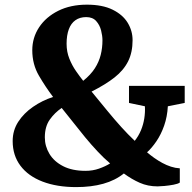

<svg xmlns="http://www.w3.org/2000/svg" viewBox="-20 -772 805 803"><path d="M752.5 -413V-341.5L682 -327.5Q679.5 -283.5 666.5 -246.5Q653.5 -209.5 634.2 -181.2Q615 -153 595 -135Q609 -123 625.2 -111.5Q641.5 -100 659 -90.5Q676.5 -81 695 -75Q713.5 -69 732 -68V-8.5Q724.5 -3 705.8 0.5Q687 4 667.8 5.8Q648.5 7.5 639 7.5Q598.5 7.5 564.5 -7.5Q530.5 -22.5 498 -46.5Q462 -17.5 412 -3.5Q362 10.5 298.5 10.5Q218 10.5 158 -12.5Q98 -35.5 65.5 -78.8Q33 -122 33 -182Q33 -226.5 56.2 -262.5Q79.5 -298.5 118.2 -325.2Q157 -352 202 -366.5Q170.5 -408 142.8 -455.5Q115 -503 115 -562Q115 -614.5 143.5 -657.8Q172 -701 223.5 -726.8Q275 -752.5 343.5 -752.5Q408.5 -752.5 451 -731.5Q493.5 -710.5 514 -676.8Q534.5 -643 534.5 -604Q534.5 -553 515.8 -515.5Q497 -478 459.2 -448.2Q421.5 -418.5 363 -389Q398.5 -345.5 428.8 -308.8Q459 -272 487 -241Q515 -210 543.5 -183Q560 -204 569.8 -227.8Q579.5 -251.5 583.5 -277Q587.5 -302.5 586 -327.5L519.5 -341.5V-413ZM258.5 -589Q258.5 -555.5 270 -526.8Q281.5 -498 297.8 -474.8Q314 -451.5 328 -434Q359.5 -459.5 376.8 -486.5Q394 -513.5 401.2 -542.5Q408.5 -571.5 408.5 -603.5Q408.5 -622 402.8 -644.8Q397 -667.5 382.2 -684Q367.5 -700.5 340.5 -700.5Q314 -700.5 295.5 -687.5Q277 -674.5 267.8 -649.5Q258.5 -624.5 258.5 -589ZM337.5 -57.5Q368 -57.5 394.2 -66.8Q420.5 -76 440.5 -88.5Q414.5 -110.5 388 -138.8Q361.5 -167 335.8 -198.2Q310 -229.5 285.5 -261Q261 -292.5 238 -320.5Q209 -301 188.2 -271.8Q167.5 -242.5 167.5 -197.5Q167.5 -160.5 186.8 -128.5Q206 -96.5 244 -77Q282 -57.5 337.5 -57.5Z"/></svg>

Font: Merriweather 20pt ExtraBold
Style: Regular
Weight: 800
Version: Version 2.100